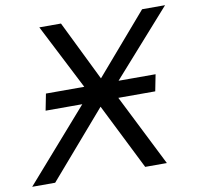

<svg xmlns="http://www.w3.org/2000/svg" viewBox="-96 -768 872 848"><g transform="rotate(-10 339.5 -344.0)"><path d="M487.8 0 339.8 -295.9 84 0H-19L262.2 -320.8H97.7L112.3 -395H284.2L134.3 -688H231.4L363.3 -418.9L595.2 -688H698.2L438 -395H604L589.4 -320.8H423.8L585 0Z"/></g></svg>

Font: Arimo
Style: Italic
Weight: 400
Italic angle: -12°
Designer: Steve Matteson
Foundry: Monotype Imaging Inc.
Version: Version 1.33